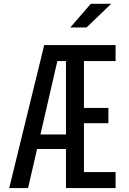

<svg xmlns="http://www.w3.org/2000/svg" viewBox="-20 -960 660 980"><path d="M316.7 0V-730H408.5V0ZM570 0H366.8V-81.8H570ZM533.2 -331.2H371.8V-409H533.2ZM366.8 -648.2V-730H570V-648.2ZM272.8 -648.2 123.3 0H27L205.7 -730H342.7V-648.2ZM138.3 -273.5H371.8V-199.5H138.3ZM421.7 -819.8 547.5 -940.5H443.3L338.8 -819.8Z"/></svg>

Font: Monaspace Neon Var ExtraLight
Style: Regular
Weight: 200
Designer: Riley Cran and the Lettermatic Team
Version: Version 1.200 (Monaspace Neon Var)